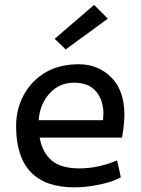

<svg xmlns="http://www.w3.org/2000/svg" viewBox="-20 -763 580 792"><path d="M251 -559.1 205.6 -603 368.2 -742.7 424.8 -686ZM406.7 -293.5Q406.2 -350.6 376 -386.2Q345.7 -421.9 285.2 -421.9Q224.6 -421.9 184.6 -377.9Q144.5 -334 139.6 -267.1H404.8Q406.7 -288.6 406.7 -293.5ZM287.1 9.8Q46.4 9.8 46.4 -243.2Q46.4 -313.5 78.6 -372.1Q110.4 -430.7 168 -464.4Q225.6 -498 305.2 -498Q384.8 -498 439 -443.8Q493.2 -389.6 493.2 -288.6Q493.2 -254.9 483.4 -195.3H143.6Q154.3 -134.8 192.4 -101.6Q230.5 -68.4 308.1 -68.4Q385.7 -68.4 462.9 -101.6L478.5 -31.7Q445.3 -12.7 390.1 -1.5Q335 9.8 287.1 9.8Z"/></svg>

Font: Spinnaker
Style: Regular
Weight: 400
Designer: Elena Albertoni
Foundry: Elena Albertoni
Version: Version 1.001